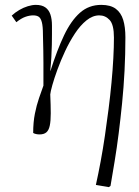

<svg xmlns="http://www.w3.org/2000/svg" viewBox="-20 -537 571 787"><path d="M426 230 373 221Q383 176 392.5 125Q402 74 410 19.5Q418 -35 425 -90Q432 -145 437 -198Q442 -251 444.5 -298Q447 -345 447 -383Q447 -436 429.5 -455Q412 -474 387 -474Q360 -474 334.5 -453.5Q309 -433 287 -399.5Q265 -366 247 -327.5Q229 -289 215.5 -252Q202 -215 194.5 -188Q187 -161 186 -150Q188 -104 188 -72.5Q188 -41 184 -22Q180 -3 170 5.5Q160 14 142 14Q135 14 128 12.5Q121 11 116 8Q116 -36 123 -71Q130 -106 140 -135Q150 -164 158 -186Q158 -215 158 -236.5Q158 -258 158 -279.5Q158 -301 157.5 -328.5Q157 -356 156 -396Q156 -429 151.5 -446Q147 -463 138.5 -468.5Q130 -474 116 -474Q101 -474 84 -468Q67 -462 47 -446L28 -473Q42 -486 59 -496Q76 -506 94 -511.5Q112 -517 127 -517Q151 -517 165.5 -507Q180 -497 186.5 -478Q193 -459 193 -432Q193 -417 193 -397Q193 -377 192.5 -353Q192 -329 190.5 -302.5Q189 -276 186 -247H187Q214 -332 242.5 -392Q271 -452 307.5 -484.5Q344 -517 395 -517Q433 -517 454.5 -501Q476 -485 485 -455.5Q494 -426 494 -384Q494 -315 490.5 -247Q487 -179 480.5 -114.5Q474 -50 466.5 9.5Q459 69 450 123.5Q441 178 433 225Z"/></svg>

Font: Literata ExtraLight
Style: Italic
Weight: 250
Italic angle: -2°
Designer: Latin by Veronika Burian and Jose Scaglione. Greek by Irene Vlachou. Cyrillic by Vera Evstafieva
Foundry: TypeTogether
Version: Version 3.002